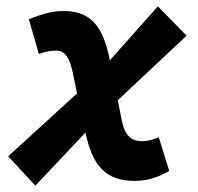

<svg xmlns="http://www.w3.org/2000/svg" viewBox="-20 -562 626 607"><path d="M91.8 24.9 250 -142.6 250.5 -141.1C272.9 -36.1 315.9 9.8 405.3 9.8C443.8 9.8 476.6 0.5 515.1 -21.5L481.9 -128.4C462.9 -119.6 447.3 -115.7 429.2 -115.7C393.1 -115.7 374 -135.3 364.7 -182.6L352.5 -245.1L569.8 -449.2L479 -542L327.1 -371.1L326.2 -376.5C305.2 -481.9 263.7 -527.3 181.2 -527.3C148.9 -527.3 116.2 -519.5 71.3 -501L103 -391.1C122.1 -398.9 138.2 -401.9 157.2 -401.9C184.6 -401.9 199.2 -381.8 209.5 -334.5L223.6 -266.6L5.9 -67.9Z"/></svg>

Font: Cascadia Mono PL
Style: Bold Italic
Weight: 700
Italic angle: -10°
Monospace: yes
Designer: Aaron Bell
Foundry: Saja Typeworks
Version: Version 2404.023